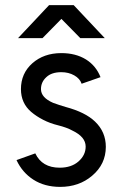

<svg xmlns="http://www.w3.org/2000/svg" viewBox="-20 -720 478 752"><path d="M50.7 -570.7H146.5L220.5 -646L294.5 -570.7H390.3L268.5 -700H172.3ZM373.7 -417.8Q356.3 -462.2 317 -487Q276.3 -512.2 219.7 -512Q151.7 -511.8 106.8 -472.3Q62 -432.7 62 -370.8Q62.2 -315.7 102.3 -281.5Q122.7 -264.3 149.2 -250.7Q175.7 -237 207.2 -229.3Q224.3 -225 238.4 -219.9Q252.5 -214.8 264.3 -208.2Q315.2 -183.8 315.5 -146.3Q315.7 -112.3 287 -87.3Q259.2 -63.2 213.8 -63.2Q144.8 -63.2 118.2 -119.3L44.7 -93Q67.2 -44.3 110.8 -16.3Q154.5 11.8 215.2 12Q289.7 12 340.8 -31.7Q394.3 -76.7 394.5 -144.8Q394.5 -203.5 352.2 -243.8Q314.5 -280.3 237.3 -301Q223.7 -305.2 211.3 -309.1Q199 -313 188 -317.2Q140.8 -337.7 140.5 -370.5Q140.3 -398.7 161.7 -418Q182.2 -437.3 220.2 -437.3Q248.7 -437.3 270.8 -424.8Q293 -412.2 299.7 -392Z"/></svg>

Font: Unageo Variable
Style: Regular
Weight: 300
Designer: Richard Sepsi
Foundry: Richard Sepsi
Version: Version 2.200